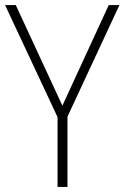

<svg xmlns="http://www.w3.org/2000/svg" viewBox="-20 -734 489 754"><path d="M225 -319 407 -714H449L245 -276V0H206V-274L0 -714H42Z"/></svg>

Font: Noto Sans Hebrew SemiCondensed ExtraLight
Style: Regular
Weight: 200
Width: 4
Designer: Monotype Design Team
Foundry: Monotype Imaging Inc.
Version: Version 2.004; ttfautohint (v1.8.4.7-5d5b)